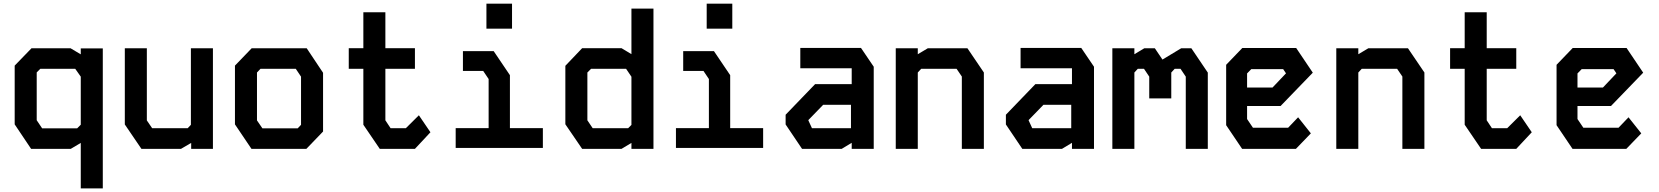

<svg xmlns="http://www.w3.org/2000/svg" viewBox="-20 -811 9040 1046"><path d="M151.5 -548 60 -453.5V-133.5L149.5 0H365.5L420 -32.5V215.5H540V-547.5H420V-515L364.5 -548ZM180 -156V-416.5L199.5 -436H390L420 -393.5V-131.5L400.5 -112H209.5Z M1020 -548V-131L1002.5 -112.5H809L780 -155V-548H660V-133L750.5 0H966L1021.5 -32.5V0H1140V-548Z M1351 -548 1260 -453.5V-133.5L1350 0H1649L1740 -94.5V-414.5L1651 -548ZM1380 -155V-416L1399 -436H1591.5L1620 -393.5V-131L1602 -112H1409.5Z M1959.5 -744H2079.5V-548.5H2240.5V-436H2079.5V-155.5L2108 -112.5H2191L2262 -183L2325 -90.5L2240.5 0H2049L1959.5 -131.5V-436H1880V-548.5H1959.5Z M2502 -532.5H2669.5L2758 -401.5V-113H2937.5V-5H2462.5V-113H2642V-380.5L2612.5 -424.5H2502ZM2630 -655V-791H2769.5V-655Z M3420 -764H3540V0H3420V-32.5L3366 0H3151.5L3060 -134V-452.5L3151.5 -548.5H3366L3420 -516ZM3180 -155.5 3209 -112.5H3402L3420 -130.5V-393L3391 -436H3200L3180 -416Z M3702 -532.5H3869.5L3958 -401.5V-113H4137.5V-5H3662.5V-113H3842V-380.5L3812.5 -424.5H3702ZM3830 -655V-791H3969.5V-655Z M4340 -550V-439H4620V-352.5H4420.5L4260 -186V-133L4349.5 0H4565.5L4620 -33V0H4740V-447.5L4670.5 -550ZM4384 -155V-157L4464.5 -240H4616V-112.5H4403.5Z M4860 -548V0H4980V-416L4998.5 -436H5191.5L5220 -394V0H5340V-416L5250.5 -548H5034.5L4980 -515.5V-548Z M5540 -550V-439H5820V-352.5H5620.5L5460 -186V-133L5549.5 0H5765.5L5820 -33V0H5940V-447.5L5870.5 -550ZM5584 -155V-157L5664.5 -240H5816V-112.5H5603.5Z M6040 -548V0H6160V-416L6178.5 -436H6212.5L6241 -393.5V-275H6361V-416L6379.5 -436H6411.5L6440 -393.5V0H6560V-415.5L6470.5 -548H6415L6313 -486.5L6271.5 -548H6214L6160 -515.5V-548Z M6748 -549.5 6660 -458V-129L6747 0H7040L7121.5 -84.5L7052 -172L6997.5 -115H6806L6774 -162.5V-233.5H6956.5L7132 -415L7041.5 -549.5ZM6774 -411 6797 -434.5H6970.5L6986 -411.5L6912.5 -334H6774Z M7260 -548V0H7380V-416L7398.5 -436H7591.5L7620 -394V0H7740V-416L7650.5 -548H7434.5L7380 -515.5V-548Z M7959.5 -744H8079.5V-548.5H8240.5V-436H8079.5V-155.5L8108 -112.5H8191L8262 -183L8325 -90.5L8240.5 0H8049L7959.5 -131.5V-436H7880V-548.5H7959.5Z M8548 -549.5 8460 -458V-129L8547 0H8840L8921.5 -84.5L8852 -172L8797.5 -115H8606L8574 -162.5V-233.5H8756.5L8932 -415L8841.5 -549.5ZM8574 -411 8597 -434.5H8770.5L8786 -411.5L8712.5 -334H8574Z"/></svg>

Font: Kode Mono
Style: Regular
Weight: 400
Monospace: yes
Designer: Isa Ozler
Foundry: Kadena LLC
Version: Version 1.000;gftools[0.9.28]